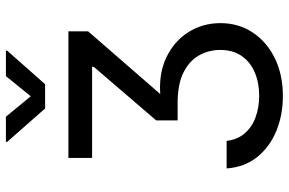

<svg xmlns="http://www.w3.org/2000/svg" viewBox="-186 -615 992 660"><g transform="rotate(-90 310.0 -285.0)"><path d="M309.6 191.4Q244.1 191.4 189 168.5Q133.8 145.5 99.6 102.3Q65.4 59.1 61 -2H155.8Q159.7 34.2 180.9 59.3Q202.1 84.5 236.1 97.2Q270 109.9 311 109.9Q355.5 109.9 391.1 94.7Q426.8 79.6 447.5 49.8Q468.3 20 468.3 -23.9Q468.3 -63 450 -96.2Q431.6 -129.4 391.6 -149.9Q351.6 -170.4 285.6 -170.4H226.1V-244.1L410.2 -458.5V-464.4H97.2V-545.9H532.2V-478L302.7 -213.9V-229Q382.3 -237.3 439.9 -210.4Q497.6 -183.6 529.1 -134Q560.5 -84.5 560.5 -23.4Q560.5 39.1 528.3 87.6Q496.1 136.2 439.7 163.8Q383.3 191.4 309.6 191.4ZM238.8 -760.7 309.1 -675.3 378.4 -760.7H465.8V-756.3L350.6 -626H267.1L152.3 -756.3V-760.7Z"/></g></svg>

Font: Inter Variable LoSnoCo
Style: Regular
Weight: 400
Designer: Rasmus Andersson
Foundry: rsms
Version: Version 4.000;git-a52131595; featfreeze: case,dlig,ss01,ss02